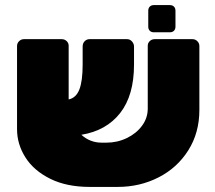

<svg xmlns="http://www.w3.org/2000/svg" viewBox="-20 -725 845 755"><path d="M764 -544V-293Q764 -203 720.5 -134Q677 -65 603.5 -27.5Q530 10 443 10H333Q242 10 177.5 -22Q113 -54 80 -106Q47 -158 47 -217V-544Q47 -555 55 -563Q63 -571 74 -571H223Q234 -571 242 -563.5Q250 -556 250 -545V-335V-334Q279 -340 292 -373Q305 -406 305 -471V-542Q305 -555 313 -563Q321 -571 332 -571H480Q491 -571 499 -562Q507 -553 507 -542V-471Q507 -350 452.5 -280.5Q398 -211 300 -195Q334 -164 380 -164H398Q441 -164 478.5 -182Q516 -200 538.5 -230.5Q561 -261 561 -298V-545Q561 -556 569 -563.5Q577 -571 588 -571H737Q748 -571 756 -563Q764 -555 764 -544ZM563 -620V-683Q563 -693 569 -699Q575 -705 585 -705H648Q658 -705 664 -699Q670 -693 670 -683V-620Q670 -610 664 -604Q658 -598 648 -598H585Q575 -598 569 -604Q563 -610 563 -620Z"/></svg>

Font: Rubik
Style: Regular
Weight: 900
Designer: Hubert & Fischer
Foundry: Hubert & Fischer
Version: Version 1.100